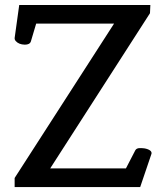

<svg xmlns="http://www.w3.org/2000/svg" viewBox="-20 -755 665 775"><path d="M39.1 -36.6 440.4 -659.7H126L104.5 -587.4Q100.1 -574.7 80.1 -574.7Q55.7 -575.2 43 -589.8Q39.1 -594.7 39.1 -599.6V-601.6L57.6 -734.9H586.9L585.4 -701.7L182.6 -75.2H488.3L525.9 -147.9Q530.8 -157.2 544.4 -157.2Q557.6 -157.2 564.9 -155.8Q572.3 -154.3 578.1 -151.9Q591.8 -146 591.8 -137.2Q591.8 -134.8 591.3 -133.8L545.9 0H39.1Z"/></svg>

Font: Copse
Style: Regular
Weight: 400
Version: Version 1.000